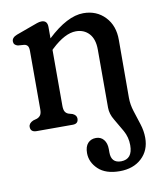

<svg xmlns="http://www.w3.org/2000/svg" viewBox="-77 -506 654 789"><g transform="rotate(-10 250.0 -111.0)"><path d="M357 -44V-286.5Q357 -330 336 -353Q315 -376 281 -376Q235.5 -376 178.5 -322.5L173.5 -317.5V-85Q173.5 -68 178.2 -59.8Q183 -51.5 193 -48L209 -43.5Q225.5 -36 225.5 -22Q225.5 0 202 0H51.5Q26 0 26 -22Q26 -37 45 -45.5L61 -50Q70.5 -53.5 76 -61.2Q81.5 -69 81.5 -85V-329Q81.5 -344 76.8 -350.2Q72 -356.5 63 -358L36.5 -360Q19 -364.5 19 -380Q19 -396 41 -404.5L107 -428.5Q119.5 -433 129.8 -436.8Q140 -440.5 149 -440.5Q173.5 -440.5 173.5 -413V-365.5Q257 -444 324 -444Q379 -444 414.2 -407Q449.5 -370 449 -310L448.5 -69Q448.5 -41 457.8 -12Q467 17 476.5 46.2Q486 75.5 486 104.5Q486 157 451.2 189.2Q416.5 221.5 359.5 221.5Q301 221.5 270.2 192.2Q239.5 163 239.5 125Q239.5 98 252.2 84Q265 70 286 70Q306.5 70 318.5 84.8Q330.5 99.5 330.5 124V138Q330.5 182.5 372 182.5Q420 182 420 123.5Q420 90.5 404.2 62.2Q388.5 34 372.8 8.2Q357 -17.5 357 -44Z"/></g></svg>

Font: Fraunces 144pt S100
Style: Regular
Weight: 400
Version: Version 1.000; ttfautohint (v1.8.3)